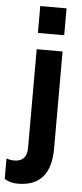

<svg xmlns="http://www.w3.org/2000/svg" viewBox="-107 -750 406 953"><g transform="rotate(5 96.0 -274.0)"><path d="M55 -12V-503H184V-20Q184 170 20 170Q-21 170 -47 152V50Q-29 57 -8 57Q55 57 55 -12ZM54 -584V-718H185V-584Z"/></g></svg>

Font: Techna Sans
Style: Regular
Weight: 400
Designer: Carl Enlund
Version: Version 1.003